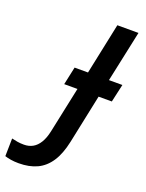

<svg xmlns="http://www.w3.org/2000/svg" viewBox="-319 -794 816 1076"><g transform="rotate(20 89.0 -256.0)"><path d="M-68 202Q-94 202 -115 198.5Q-136 195 -151 190L-149 84Q-133 88 -115 91Q-97 94 -76 94Q-46 94 -23 81Q0 68 16.5 41Q33 14 42 -28L100 -302H21L44 -409H124L188 -714H314L249 -409H329L305 -302H226L165 -11Q149 65 118 112Q87 159 41 180.5Q-5 202 -68 202Z"/></g></svg>

Font: Noto Sans Display SemiBold
Style: Italic
Weight: 600
Italic angle: -12°
Designer: Monotype Design Team
Foundry: Monotype Imaging Inc.
Version: Version 2.003